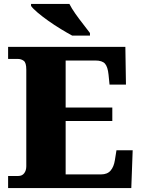

<svg xmlns="http://www.w3.org/2000/svg" viewBox="-20 -951 715 971"><path d="M21 0V-61H72Q92 -61 102.5 -75Q113 -89 113 -110V-599Q113 -634 100 -643.5Q87 -653 70 -653H21V-714H614L617 -523H534L529 -573Q525 -613 511 -629Q497 -645 462 -645H312V-407H548V-339H312V-69H491Q523 -69 539.5 -88.5Q556 -108 561 -141L569 -191H651L644 0ZM345 -771Q319 -785 287 -804.5Q255 -824 224 -846Q193 -868 169.5 -888Q146 -908 137 -921V-931H331Q342 -909 361 -882Q380 -855 400.5 -829Q421 -803 435 -784V-771Z"/></svg>

Font: Noto Serif Telugu Black
Style: Regular
Weight: 900
Designer: Jelle Bosma - Monotype Design Team
Foundry: Monotype Imaging Inc.
Version: Version 2.005; ttfautohint (v1.8.4.7-5d5b)